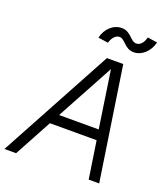

<svg xmlns="http://www.w3.org/2000/svg" viewBox="-187 -1005 973 1116"><g transform="rotate(20 300.0 -447.0)"><path d="M-28 0H44L169 -231H458L493 0H558L452 -700H351ZM485 -785C535 -785 580 -827 594 -885L533 -894C526 -861 506 -838 482 -838C444 -838 432 -894 373 -894C320 -894 276 -850 264 -795L326 -786C334 -816 354 -841 378 -841C414 -841 427 -785 485 -785ZM203 -294 395 -648 448 -294Z"/></g></svg>

Font: Uncut Sans Book Italic
Style: Regular
Weight: 350
Italic angle: -11°
Designer: Kasper Nordkvist
Foundry: UNCUT.wtf
Version: Version 1.304;Glyphs 3.2 (3246)